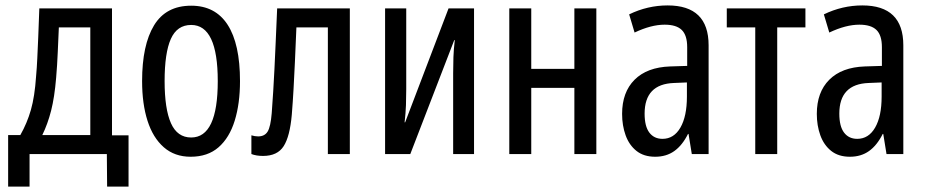

<svg xmlns="http://www.w3.org/2000/svg" viewBox="-20 -568 3411 708"><path d="M10 120V-70H55Q80 -114 94 -163Q108 -212 113 -286Q116 -319 117.5 -353Q119 -387 121 -431Q123 -475 125 -537H393V-69H454V120H375L374 0H89V120ZM136 -70H313V-467H197Q195 -424 193 -376Q191 -328 187 -281Q181 -209 168.5 -160Q156 -111 136 -70Z M683 10Q624 10 584 -25Q544 -60 524 -122.5Q504 -185 504 -269Q504 -402 548 -474.5Q592 -547 685 -547Q774 -547 819.5 -476.5Q865 -406 865 -269Q865 -186 845.5 -123Q826 -60 786 -25Q746 10 683 10ZM685 -61Q783 -61 783 -269Q783 -476 685 -476Q633 -476 610 -424.5Q587 -373 587 -269Q587 -166 610.5 -113.5Q634 -61 685 -61Z M950 7Q925 7 907 0V-69Q920 -65 932 -65Q956 -65 967 -83Q978 -101 982 -151Q985 -193 987.5 -231.5Q990 -270 992 -313Q994 -356 996.5 -410Q999 -464 1002 -537H1270V0H1189V-467H1073Q1070 -393 1067.5 -339.5Q1065 -286 1062.5 -240.5Q1060 -195 1056 -145Q1049 -65 1026 -29Q1003 7 950 7Z M1400 0V-537H1478V-239Q1478 -209 1477 -180.5Q1476 -152 1472 -117H1474L1634 -537H1728V0H1651V-298Q1651 -328 1652 -357Q1653 -386 1657 -420H1655L1493 0Z M1858 0V-537H1939V-314H2098V-537H2179V0H2098V-244H1939V0Z M2396 10Q2354 10 2327 -11.5Q2300 -33 2287 -69Q2274 -105 2274 -148Q2274 -228 2320 -274Q2366 -320 2451 -323L2514 -325V-394Q2514 -438 2494 -457.5Q2474 -477 2431 -477Q2381 -477 2320 -448L2300 -515Q2368 -548 2442 -548Q2593 -548 2593 -401V0H2531L2519 -74H2517Q2496 -32 2466.5 -11Q2437 10 2396 10ZM2423 -56Q2465 -56 2489 -97.5Q2513 -139 2513 -212V-264L2465 -262Q2357 -258 2357 -149Q2357 -102 2374.5 -79Q2392 -56 2423 -56Z M2765 0V-467H2660V-537H2950V-467H2846V0Z M3114 10Q3072 10 3045 -11.5Q3018 -33 3005 -69Q2992 -105 2992 -148Q2992 -228 3038 -274Q3084 -320 3169 -323L3232 -325V-394Q3232 -438 3212 -457.5Q3192 -477 3149 -477Q3099 -477 3038 -448L3018 -515Q3086 -548 3160 -548Q3311 -548 3311 -401V0H3249L3237 -74H3235Q3214 -32 3184.5 -11Q3155 10 3114 10ZM3141 -56Q3183 -56 3207 -97.5Q3231 -139 3231 -212V-264L3183 -262Q3075 -258 3075 -149Q3075 -102 3092.5 -79Q3110 -56 3141 -56Z"/></svg>

Font: Noto Sans ExtraCondensed
Style: Regular
Weight: 400
Width: 2
Designer: Monotype Design Team
Foundry: Monotype Imaging Inc.
Version: Version 2.013; ttfautohint (v1.8.4.7-5d5b)